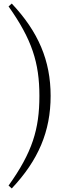

<svg xmlns="http://www.w3.org/2000/svg" viewBox="-20 -839 396 1077"><path d="M201 -301C201 -114 161 16 28 202L46 218C195 60 264 -102 264 -301C264 -499 195 -661 46 -819L28 -803C159 -618 201 -487 201 -301Z"/></svg>

Font: Source Han Serif CN Light
Style: Regular
Weight: 300
Designer: Ryoko NISHIZUKA 西塚涼子 (kana & ideographs); Frank Grießhammer (Latin, Greek & Cyrillic); Wenlong ZHANG 张文龙 (bopomofo); San
Foundry: Adobe
Version: Version 2.003;hotconv 1.1.1;makeotfexe 2.6.0